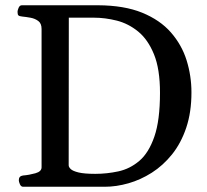

<svg xmlns="http://www.w3.org/2000/svg" viewBox="-20 -713 789 733"><path d="M68.4 0Q60.1 0 55.9 -9.8Q51.8 -19.5 51.8 -24.9Q51.8 -41 67.9 -43Q91.3 -44.9 115 -51.5Q138.7 -58.1 138.7 -74.2V-602.5Q138.7 -623.5 126.2 -632.8Q113.8 -642.1 96.7 -645.3Q79.6 -648.4 64.5 -649.9Q54.2 -650.9 50.5 -654.1Q46.9 -657.2 46.9 -668Q46.9 -673.3 51 -683.1Q55.2 -692.9 63.5 -692.9H354.5Q454.1 -692.4 522.5 -664.6Q590.8 -636.7 632.3 -589.4Q673.8 -542 692.4 -482.7Q710.9 -423.3 710.9 -360.4Q710.9 -284.2 690.9 -225.1Q670.9 -166 636.7 -123.5Q602.5 -81.1 559.6 -53.7Q516.6 -26.4 470.2 -13.2Q423.8 0 379.9 0ZM242.2 -82Q242.2 -75.2 250 -67.6Q257.8 -60.1 279.5 -54.7Q301.3 -49.3 343.8 -49.3Q388.2 -49.3 432.1 -58.8Q476.1 -68.4 512 -98.9Q547.9 -129.4 569.3 -191.4Q590.8 -253.4 590.8 -358.4Q590.8 -449.2 567.9 -505.6Q544.9 -562 507.6 -592.5Q470.2 -623 425.8 -634.3Q381.3 -645.5 338.9 -645.5H242.7Z"/></svg>

Font: Gelasio
Style: Regular
Weight: 400
Designer: Eben Sorkin
Foundry: Eben Sorkin
Version: Version 1.008